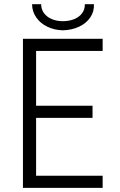

<svg xmlns="http://www.w3.org/2000/svg" viewBox="-20 -907 578 927"><path d="M90.8 -719.7H475.6V-661.1H154.3V-396.5H426.8V-337.9H154.3V-58.6H475.6V0H90.8ZM134.8 -886.7H178.7Q178.7 -861.8 192.6 -843.3Q206.5 -824.7 230.2 -814.7Q253.9 -804.7 283.2 -804.7Q314 -804.7 338.4 -814.7Q362.8 -824.7 376.5 -843.3Q390.1 -861.8 389.6 -886.7H433.6Q435.1 -850.6 415.5 -822.3Q396 -793.9 361.1 -777.8Q326.2 -761.7 283.2 -760.7Q242.7 -761.7 209 -777.8Q175.3 -793.9 155.3 -822.3Q135.3 -850.6 134.8 -886.7Z"/></svg>

Font: Reddit Sans Fudge Light
Style: Regular
Weight: 300
Designer: Stephen Hutchings
Foundry: Reddit
Version: Version 1.013